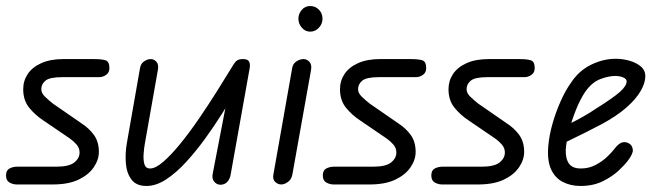

<svg xmlns="http://www.w3.org/2000/svg" viewBox="-56 -612 2208 637"><path d="M119 0H0Q-13 0 -24.5 -6.5Q-36 -13 -36 -30Q-36 -47 -24.5 -53Q-13 -59 1 -59H131Q173 -59 190.5 -73Q208 -87 208 -106Q208 -121 198 -132.5Q188 -144 175 -153L87 -213Q61 -230 41 -254.5Q21 -279 21 -316Q21 -344 36 -366.5Q51 -389 81 -402.5Q111 -416 154 -416H255Q281 -416 294 -412Q307 -408 307 -386Q307 -371 296 -363.5Q285 -356 273 -356H150Q109 -356 95 -344.5Q81 -333 81 -316Q81 -303 93.5 -291Q106 -279 120 -268L214 -203Q239 -187 255.5 -164.5Q272 -142 272 -108Q272 -82 255 -57Q238 -32 204.5 -16Q171 0 119 0Z M430 5Q396 5 380 -16.5Q364 -38 361.5 -71Q359 -104 365 -138L408 -383Q410 -400 421.5 -408Q433 -416 444 -416Q455 -416 463 -407Q471 -398 468 -381L425 -138Q422 -122 420.5 -102Q419 -82 423 -67.5Q427 -53 442 -53Q460 -53 486 -75.5Q512 -98 542.5 -135.5Q573 -173 604.5 -219Q636 -265 665.5 -312Q695 -359 720 -400L726 -309Q707 -277 681 -235.5Q655 -194 624.5 -152Q594 -110 561.5 -74.5Q529 -39 495.5 -17Q462 5 430 5ZM676 1Q663 1 654.5 -9.5Q646 -20 650 -37L720 -400Q725 -408 731.5 -412Q738 -416 751 -416Q766 -416 770.5 -407.5Q775 -399 772 -384L710 -37Q708 -23 702.5 -14.5Q697 -6 690 -2.5Q683 1 676 1Z M877 0Q866 0 857 -8.5Q848 -17 851 -33L913 -384Q915 -400 927 -408Q939 -416 951 -416Q962 -416 970.5 -407Q979 -398 976 -380L914 -33Q911 -17 899.5 -8.5Q888 0 877 0ZM973 -507Q957 -507 945.5 -520Q934 -533 934 -550Q934 -566 945 -579Q956 -592 973 -592Q990 -592 1002 -580Q1014 -568 1014 -550Q1014 -533 1002 -520Q990 -507 973 -507Z M1170 0H1051Q1038 0 1026.5 -6.5Q1015 -13 1015 -30Q1015 -47 1026.5 -53Q1038 -59 1052 -59H1182Q1224 -59 1241.5 -73Q1259 -87 1259 -106Q1259 -121 1249 -132.5Q1239 -144 1226 -153L1138 -213Q1112 -230 1092 -254.5Q1072 -279 1072 -316Q1072 -344 1087 -366.5Q1102 -389 1132 -402.5Q1162 -416 1205 -416H1306Q1332 -416 1345 -412Q1358 -408 1358 -386Q1358 -371 1347 -363.5Q1336 -356 1324 -356H1201Q1160 -356 1146 -344.5Q1132 -333 1132 -316Q1132 -303 1144.5 -291Q1157 -279 1171 -268L1265 -203Q1290 -187 1306.5 -164.5Q1323 -142 1323 -108Q1323 -82 1306 -57Q1289 -32 1255.5 -16Q1222 0 1170 0Z M1530 0H1411Q1398 0 1386.5 -6.5Q1375 -13 1375 -30Q1375 -47 1386.5 -53Q1398 -59 1412 -59H1542Q1584 -59 1601.5 -73Q1619 -87 1619 -106Q1619 -121 1609 -132.5Q1599 -144 1586 -153L1498 -213Q1472 -230 1452 -254.5Q1432 -279 1432 -316Q1432 -344 1447 -366.5Q1462 -389 1492 -402.5Q1522 -416 1565 -416H1666Q1692 -416 1705 -412Q1718 -408 1718 -386Q1718 -371 1707 -363.5Q1696 -356 1684 -356H1561Q1520 -356 1506 -344.5Q1492 -333 1492 -316Q1492 -303 1504.5 -291Q1517 -279 1531 -268L1625 -203Q1650 -187 1666.5 -164.5Q1683 -142 1683 -108Q1683 -82 1666 -57Q1649 -32 1615.5 -16Q1582 0 1530 0Z M1870 5Q1837 5 1811 -8.5Q1785 -22 1772 -51Q1759 -80 1763 -127Q1766 -163 1777 -201.5Q1788 -240 1804 -276Q1820 -312 1838 -337Q1864 -377 1904.5 -397Q1945 -417 1987 -417Q2010 -417 2032.5 -410.5Q2055 -404 2070 -391.5Q2085 -379 2085 -359Q2085 -337 2069.5 -310Q2054 -283 2022 -255Q1990 -227 1940 -200Q1917 -188 1886.5 -172.5Q1856 -157 1830.5 -145Q1805 -133 1796 -128L1808 -188Q1821 -195 1839 -204Q1857 -213 1878.5 -225Q1900 -237 1922 -252Q1978 -287 2000.5 -307Q2023 -327 2023 -342Q2023 -350 2012 -355Q2001 -360 1985 -360Q1963 -360 1935.5 -349.5Q1908 -339 1886 -308Q1869 -283 1855 -248Q1841 -213 1832 -178Q1823 -143 1821 -116Q1820 -86 1831.5 -69.5Q1843 -53 1871 -53Q1898 -53 1920.5 -65Q1943 -77 1958.5 -92Q1974 -107 1980 -115Q1997 -138 2010.5 -140Q2024 -142 2034 -134Q2042 -128 2043.5 -115Q2045 -102 2025 -76Q2019 -68 1998.5 -48Q1978 -28 1945.5 -11.5Q1913 5 1870 5Z"/></svg>

Font: Edu QLD Beginner
Style: Regular
Weight: 400
Designer: Tina and Corey Anderson
Foundry: Google for Education
Version: Version 1.003